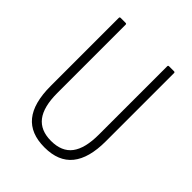

<svg xmlns="http://www.w3.org/2000/svg" viewBox="-190 -761 875 875"><g transform="rotate(45 247.0 -323.5)"><path d="M247 8Q157 8 113 -46Q69 -100 69 -210V-649Q69 -655 75 -655H107Q113 -655 113 -649V-209Q113 -120 146 -77Q179 -34 247 -34Q316 -34 348.5 -77Q381 -120 381 -209V-649Q381 -655 387 -655H419Q425 -655 425 -649V-209Q425 -101 381 -46.5Q337 8 247 8Z"/></g></svg>

Font: Sofia Sans Condensed Light
Style: Regular
Weight: 300
Designer: Botio Nikoltchev, Ani Petrova
Foundry: lettersoup
Version: Version 4.101